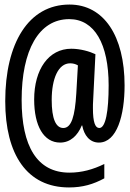

<svg xmlns="http://www.w3.org/2000/svg" viewBox="-20 -734 570 843"><path d="M283 89C343 89 390 75 438 49V-14C389 10 339 24 285 24C142 24 75 -93 75 -295C75 -513 150 -650 284 -650C395 -650 457 -541 457 -359C457 -246 444 -172 416 -172C398 -172 388 -197 388 -259C388 -269 388 -283 389 -294L399 -496C374 -508 333 -520 293 -520C194 -520 130 -430 130 -297C130 -181 172 -108 244 -108C289 -108 321 -139 339 -183H341C349 -140 374 -108 414 -108C494 -108 527 -229 527 -359C527 -576 436 -714 285 -714C105 -714 3 -544 3 -290C3 -55 99 89 283 89ZM258 -172C225 -172 207 -213 207 -295C207 -389 236 -456 288 -456C300 -456 312 -453 322 -447L315 -324C309 -224 294 -172 258 -172Z"/></svg>

Font: Noto Sans Mono Condensed Medium
Style: Regular
Weight: 500
Width: 3
Designer: Monotype Design Team
Foundry: Monotype Imaging Inc.
Version: Version 2.014